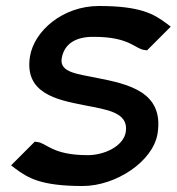

<svg xmlns="http://www.w3.org/2000/svg" viewBox="-20 -610 590 641"><path d="M17 -58 30 -48C73 -16 116 11 256 11C367 11 491 -71 506 -164C528 -303 410 -329 303 -350C242 -363 178 -367 186 -415C194 -463 232 -488 294 -487C414 -487 431 -446 463 -443L471 -442L550 -521L537 -531C494 -563 450 -590 310 -590C191 -590 94 -508 80 -421C61 -299 168 -277 260 -259C335 -244 410 -236 400 -170C393 -123 330 -92 273 -92C153 -92 136 -133 104 -136L96 -137Z"/></svg>

Font: Charger Sport
Style: BlkObl
Weight: 900
Designer: Jasper
Foundry: Cannot Into Space Fonts
Version: Version 1.1